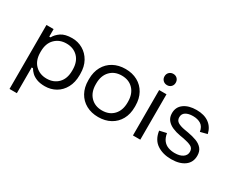

<svg xmlns="http://www.w3.org/2000/svg" viewBox="-119 -1138 2176 1791"><g transform="rotate(30 969.0 -243.0)"><path d="M71 200V-489H148V-408H162Q181 -445 223.5 -474Q266 -503 342 -503Q405 -503 457.5 -472.5Q510 -442 541.5 -386Q573 -330 573 -251V-238Q573 -160 542 -103Q511 -46 458.5 -16Q406 14 342 14Q291 14 255.5 0.5Q220 -13 198 -34Q176 -55 164 -77H150V200ZM492 -240V-249Q492 -336 444.5 -384.5Q397 -433 321 -433Q246 -433 197.5 -384.5Q149 -336 149 -249V-240Q149 -153 197.5 -104.5Q246 -56 321 -56Q397 -56 444.5 -104.5Q492 -153 492 -240Z M667 -238V-251Q667 -327 698.5 -384Q730 -441 786.5 -472Q843 -503 917 -503Q991 -503 1047.5 -472Q1104 -441 1135.5 -384Q1167 -327 1167 -251V-238Q1167 -161 1135.5 -104.5Q1104 -48 1047.5 -17Q991 14 917 14Q843 14 786.5 -17Q730 -48 698.5 -104.5Q667 -161 667 -238ZM1088 -240V-249Q1088 -333 1041.5 -382.5Q995 -432 917 -432Q840 -432 793 -382.5Q746 -333 746 -249V-240Q746 -156 793 -106.5Q840 -57 917 -57Q995 -57 1041.5 -106.5Q1088 -156 1088 -240Z M1285 0V-489H1364V0ZM1264 -625Q1264 -652 1281.5 -669Q1299 -686 1325 -686Q1351 -686 1368 -669Q1385 -652 1385 -625Q1385 -599 1368 -582Q1351 -565 1325 -565Q1299 -565 1281.5 -582Q1264 -599 1264 -625Z M1474 -161 1549 -178Q1557 -130 1579 -102.5Q1601 -75 1633.5 -63.5Q1666 -52 1703 -52Q1758 -52 1790 -74Q1822 -96 1822 -133Q1822 -171 1791.5 -186.5Q1761 -202 1708 -212L1667 -219Q1620 -227 1581 -244Q1542 -261 1519 -290Q1496 -319 1496 -363Q1496 -429 1547 -466Q1598 -503 1682 -503Q1765 -503 1816.5 -465.5Q1868 -428 1883 -360L1809 -341Q1800 -394 1766 -415.5Q1732 -437 1682 -437Q1632 -437 1603 -418.5Q1574 -400 1574 -364Q1574 -329 1601.5 -312.5Q1629 -296 1675 -288L1716 -281Q1768 -272 1809.5 -256.5Q1851 -241 1875.5 -212Q1900 -183 1900 -136Q1900 -64 1846.5 -25Q1793 14 1703 14Q1612 14 1549.5 -28Q1487 -70 1474 -161Z"/></g></svg>

Font: Space Grotesk Frontify
Style: Regular
Weight: 400
Designer: Florian Karsten
Version: Version 2.000